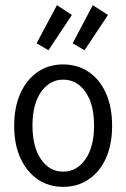

<svg xmlns="http://www.w3.org/2000/svg" viewBox="-20 -717 490 745"><path d="M225 8Q169 8 126.5 -21Q84 -50 59.5 -103Q35 -156 35 -229Q35 -302 59.5 -355.5Q84 -409 126.5 -438Q169 -467 225 -467Q281 -467 324 -438Q367 -409 391 -355.5Q415 -302 415 -229Q415 -156 391 -103Q367 -50 324 -21Q281 8 225 8ZM225 -51Q278 -51 311.5 -99Q345 -147 345 -230Q345 -313 311.5 -360.5Q278 -408 225 -408Q173 -408 139.5 -360.5Q106 -313 106 -230Q106 -147 139 -99Q172 -51 225 -51ZM308 -522 262 -549 340 -697 399 -659ZM168 -522 122 -549 201 -697 259 -659Z"/></svg>

Font: Inconsolata SemiCondensed
Style: Regular
Weight: 400
Width: 4
Monospace: yes
Designer: Raph Levien, Cyreal, Brenton Simpson
Foundry: Raph Levien, Cyreal, Google
Version: Version 3.000; ttfautohint (v1.8.2.53-6de2)